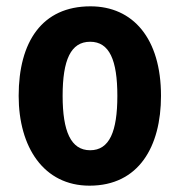

<svg xmlns="http://www.w3.org/2000/svg" viewBox="-20 -577 569 607"><path d="M489 -274C489 -456 400 -557 266 -557C113 -557 39 -445 39 -274C39 -112 118 10 263 10C419 10 489 -114 489 -274ZM178 -274C178 -388 204 -445 265 -445C326 -445 351 -387 351 -274C351 -161 326 -102 265 -102C204 -102 178 -162 178 -274Z"/></svg>

Font: Noto Sans Lao Looped Condensed
Style: Bold
Weight: 700
Width: 3
Designer: Mark Frömberg, Ben Mitchell
Foundry: The Fontpad Ltd
Version: Version 1.002